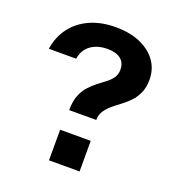

<svg xmlns="http://www.w3.org/2000/svg" viewBox="-126 -784 828 897"><g transform="rotate(20 287.5 -335.5)"><path d="M368.9 10V-142.1H216.8V10ZM500.3 -597C481 -623.8 454 -644.4 419.7 -659.2C385.2 -674 344.6 -681.4 298 -681.4C250 -681.4 207.6 -673.1 170.8 -656.5C133.9 -639.9 104.1 -616.5 81.3 -586.4C58.6 -556.3 44.1 -520.7 38 -479.5H173.6C178.4 -509.6 191.8 -532.6 213.6 -548.6C235.4 -564.5 263.2 -572.6 297 -572.6C324.7 -572.6 346.4 -566.6 362.1 -554.6C377.7 -542.7 385.6 -525 385.6 -501.7C385.6 -486.3 381.8 -473 374.1 -461.6C366.4 -450.3 356.5 -440 344.1 -430.8C331.8 -421.6 318.9 -411.7 305.4 -401.2C291.9 -390.8 279 -378.8 266.7 -365.3C254.4 -351.7 244.4 -335.1 236.7 -315.5C229 -295.8 225.2 -271.6 225.2 -242.7H359.8C359.8 -259.9 364 -274.8 372.3 -287.4C380.5 -300 391 -311.6 403.6 -322.5C416.1 -333.2 429.9 -343.9 444.6 -354.7C459.3 -365.5 473 -377.5 485.6 -390.7C498.2 -403.9 508.6 -419.7 516.9 -438.2C525.2 -456.6 529.4 -478.3 529.4 -503.6C529.4 -539.3 519.7 -570.4 500.3 -597.3Z"/></g></svg>

Font: Diatome Awesome Bold
Style: Regular
Weight: 400
Designer: 15.100.17
Foundry: 15.100.17
Version: Version 1.010;Fontself Maker 3.5.8